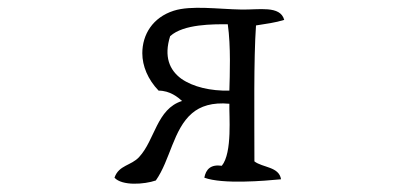

<svg xmlns="http://www.w3.org/2000/svg" viewBox="-20 -492 1040 483"><path d="M695 -442C685 -479 631 -467 587 -468C529 -469 461 -479 417 -465C364 -448 338 -405 338 -358C338 -326 352 -292 379 -264C408 -264 428 -247 438 -238C374 -218 370 -140 330 -97C310 -75 279 -77 268 -45C287 -24 343 -28 372 -38C408 -89 416 -167 463 -207C484 -225 514 -235 557 -231C556 -203 565 -108 538 -75C510 -79 498 -66 494 -45C540 -28 646 -37 687 -41C682 -73 641 -70 620 -86C620 -199 618 -342 624 -428C649 -432 673 -435 695 -442ZM557 -264C510 -263 466 -273 436 -294C406 -316 392 -350 408 -401C442 -432 517 -431 553 -431C561 -375 558 -303 557 -264Z"/></svg>

Font: Yuji Syuku Std R
Style: Regular
Weight: 400
Designer: Kataoka Yuji
Foundry: Kinuta Font Factory
Version: Version 3.000;hotconv 1.0.111;makeotfexe 2.5.65597